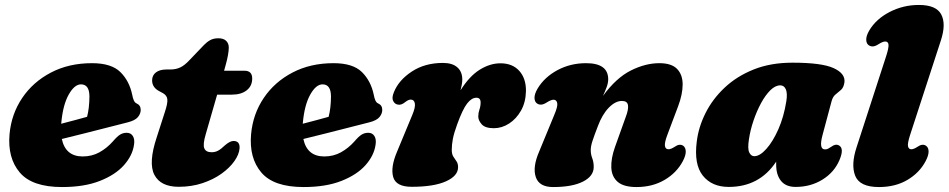

<svg xmlns="http://www.w3.org/2000/svg" viewBox="-20 -740 3829 775"><path d="M521 -156Q515 -112.5 480.5 -73.5Q446 -34.5 383.2 -9.8Q320.5 15 230.5 15Q109.5 15 59.8 -43.8Q10 -102.5 18.5 -198.5Q26 -280 69.8 -344.8Q113.5 -409.5 185.8 -447.2Q258 -485 351.5 -485Q429.5 -485 466 -449Q502.5 -413 514 -356Q516 -344.5 520 -335.2Q524 -326 530.5 -323Q548 -315.5 548 -296.5Q548 -281 536.5 -267.2Q525 -253.5 495 -246Q464 -238 418.5 -226.5Q373 -215 323 -202.2Q273 -189.5 229.5 -179Q244.5 -108.5 314 -108.5Q351 -108.5 381.2 -125.2Q411.5 -142 435.5 -169Q452.5 -189 464.5 -196.5Q476.5 -204 491.5 -204Q508 -204 516.2 -191Q524.5 -178 521 -156ZM227.5 -245Q227 -242.5 227 -240.5Q254.5 -247.5 282.2 -255Q310 -262.5 331.5 -268.5Q340.5 -302.5 341 -350Q341 -399.5 307 -399.5Q280.5 -399.5 257.2 -358Q234 -316.5 227.5 -245Z M638.5 -363.5 621 -373Q594 -388 594 -415.5Q594 -436 609.5 -447.8Q625 -459.5 651.5 -459.5H666.5Q690 -459.5 707.5 -467.8Q725 -476 744.5 -497L803.5 -558.5Q815 -570.5 828.5 -578Q842 -585.5 861.5 -585.5Q882.5 -585.5 893 -575Q903.5 -564.5 903.5 -548Q903.5 -536 900.2 -517.5Q897 -499 890.5 -476L884.5 -454.5H967Q998 -454.5 998 -423Q998 -393 975.8 -375.5Q953.5 -358 916.5 -358H856.5L810.5 -198.5Q798 -156.5 804.8 -141Q811.5 -125.5 834 -125.5Q848.5 -125.5 860.2 -131.8Q872 -138 887.5 -153Q908 -171 922.5 -171Q949 -171 947 -141Q945 -116.5 926 -89.5Q907 -62.5 874.2 -39Q841.5 -15.5 797.5 -0.8Q753.5 14 701.5 14Q628.5 14 603.2 -34.2Q578 -82.5 613 -187L645.5 -288Q657 -322.5 655.5 -338.5Q654 -354.5 638.5 -363.5Z M1496 -156Q1490 -112.5 1455.5 -73.5Q1421 -34.5 1358.2 -9.8Q1295.5 15 1205.5 15Q1084.5 15 1034.8 -43.8Q985 -102.5 993.5 -198.5Q1001 -280 1044.8 -344.8Q1088.5 -409.5 1160.8 -447.2Q1233 -485 1326.5 -485Q1404.5 -485 1441 -449Q1477.5 -413 1489 -356Q1491 -344.5 1495 -335.2Q1499 -326 1505.5 -323Q1523 -315.5 1523 -296.5Q1523 -281 1511.5 -267.2Q1500 -253.5 1470 -246Q1439 -238 1393.5 -226.5Q1348 -215 1298 -202.2Q1248 -189.5 1204.5 -179Q1219.5 -108.5 1289 -108.5Q1326 -108.5 1356.2 -125.2Q1386.5 -142 1410.5 -169Q1427.5 -189 1439.5 -196.5Q1451.5 -204 1466.5 -204Q1483 -204 1491.2 -191Q1499.5 -178 1496 -156ZM1202.5 -245Q1202 -242.5 1202 -240.5Q1229.5 -247.5 1257.2 -255Q1285 -262.5 1306.5 -268.5Q1315.5 -302.5 1316 -350Q1316 -399.5 1282 -399.5Q1255.5 -399.5 1232.2 -358Q1209 -316.5 1202.5 -245Z M1585 -318Q1573.5 -320 1567 -332.5Q1560.5 -345 1570 -368Q1589.5 -416.5 1642.2 -451.2Q1695 -486 1768 -486Q1806 -486 1826 -468.2Q1846 -450.5 1846 -419Q1846 -409.5 1844 -398.5Q1842 -387.5 1839 -375.5Q1874.5 -432.5 1916.2 -458.5Q1958 -484.5 2000 -484.5Q2048.5 -484.5 2076 -454Q2103.5 -423.5 2103 -372.5Q2102 -327 2083 -293.5Q2064 -260 2034.8 -241.2Q2005.5 -222.5 1973.5 -222.5Q1938.5 -222.5 1924.5 -238.2Q1910.5 -254 1910.5 -269.5Q1910.5 -284 1915.2 -297.8Q1920 -311.5 1920 -326.5Q1920 -345.5 1903 -345.5Q1883.5 -345.5 1865.5 -322.2Q1847.5 -299 1825.5 -238.5Q1812.5 -203 1808 -179.5Q1803.5 -156 1803.5 -135Q1803.5 -118 1809.8 -108Q1816 -98 1822.5 -89Q1829 -80 1829 -65Q1829 -30 1780 -8Q1731 14 1642 14Q1578 14 1567 -25.8Q1556 -65.5 1583 -128.5L1644 -275.5Q1657.5 -307.5 1654.5 -322.8Q1651.5 -338 1638 -338Q1628.5 -338 1616.5 -328.5Q1599 -314 1585 -318Z M2149 -321.5Q2138 -328 2137.5 -344.2Q2137 -360.5 2150 -382.5Q2177.5 -428.5 2230 -456.8Q2282.5 -485 2345.5 -485Q2435 -485 2435 -420Q2435 -405.5 2428.8 -388.5Q2422.5 -371.5 2414 -353Q2467.5 -426 2526.5 -455.5Q2585.5 -485 2641.5 -485Q2690.5 -485 2713 -461.8Q2735.5 -438.5 2735.5 -399Q2735.5 -359.5 2717 -310.5L2673.5 -195Q2662 -164.5 2664 -151Q2666 -137.5 2678.5 -137.5Q2688 -137.5 2703.5 -147.5Q2723 -161.5 2738 -151.5Q2747.5 -144.5 2748 -128.8Q2748.5 -113 2736.5 -90Q2711.5 -42.5 2662.5 -13.8Q2613.5 15 2549.5 15Q2497.5 15 2473.2 -6Q2449 -27 2447.5 -63.8Q2446 -100.5 2462.5 -147L2506 -268.5Q2517.5 -298.5 2514.8 -315.5Q2512 -332.5 2490.5 -332.5Q2463.5 -332.5 2437 -305Q2410.5 -277.5 2393 -230Q2379 -194 2371.8 -172Q2364.5 -150 2364.5 -134.5Q2364.5 -117 2370.5 -101.5Q2376.5 -86 2376.5 -66Q2376.5 -29 2333.2 -7Q2290 15 2212.5 15Q2156.5 15 2142.8 -25Q2129 -65 2156 -127.5L2217 -275.5Q2232 -310.5 2229.2 -324Q2226.5 -337.5 2214 -337.5Q2204.5 -337.5 2187 -326.5Q2174.5 -318.5 2165.5 -317.8Q2156.5 -317 2149 -321.5Z M3300 -194.5Q3284.5 -137 3310 -137Q3317.5 -137 3322.5 -139.8Q3327.5 -142.5 3336 -148Q3352.5 -160.5 3366.5 -153Q3388.5 -141 3368.5 -94Q3347.5 -44.5 3299.8 -15Q3252 14.5 3191.5 14.5Q3152.5 14.5 3132.8 -9.5Q3113 -33.5 3113 -75Q3113 -81 3113 -87.5Q3045.5 14.5 2921.5 14.5Q2853.5 14.5 2817 -31Q2780.5 -76.5 2792.5 -169Q2799.5 -227 2827.8 -283.5Q2856 -340 2904.8 -386Q2953.5 -432 3022 -459.5Q3090.5 -487 3179 -487Q3297 -487 3345 -465Q3393 -443 3388.5 -407.5Q3385.5 -387 3375 -377.5Q3364.5 -368 3353 -359Q3341.5 -350 3336.5 -331ZM3003 -177.5Q2997 -139 3004.5 -124.2Q3012 -109.5 3024.5 -109.5Q3047 -109.5 3073.2 -138.8Q3099.5 -168 3121.8 -218.2Q3144 -268.5 3154 -331.5Q3159 -363.5 3152 -379.5Q3145 -395.5 3129.5 -395.5Q3109.5 -395.5 3089.5 -375.8Q3069.5 -356 3052 -323.8Q3034.5 -291.5 3021.5 -253.2Q3008.5 -215 3003 -177.5Z M3778 -577.5 3653.5 -195Q3642.5 -161 3645.2 -149.2Q3648 -137.5 3658.5 -137.5Q3668.5 -137.5 3683.5 -147.5Q3703.5 -161.5 3718 -151.5Q3728 -144.5 3728.2 -128.8Q3728.5 -113 3716.5 -90Q3691.5 -42.5 3642.8 -13.8Q3594 15 3528 15Q3450.5 15 3432.2 -30Q3414 -75 3438 -147L3556 -510.5Q3567.5 -545.5 3566.5 -559Q3565.5 -572.5 3553 -572.5Q3543.5 -572.5 3526 -561.5Q3513.5 -553.5 3504.5 -552.8Q3495.5 -552 3488 -556.5Q3477 -563 3476.5 -579.2Q3476 -595.5 3489 -617.5Q3516.5 -663.5 3571.2 -691.8Q3626 -720 3689 -720Q3759 -720 3779.2 -681.8Q3799.5 -643.5 3778 -577.5Z"/></svg>

Font: Fraunces 9pt Soft Black
Style: Italic
Weight: 900
Italic angle: -16°
Version: Version 1.000;[b76b70a41]